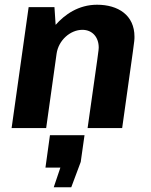

<svg xmlns="http://www.w3.org/2000/svg" viewBox="-20 -541 637 811"><path d="M210 -511H101L29 0H175L219 -314C227 -371 277 -415 328 -415C370 -415 397 -384 397 -340C397 -331 397 -330 350 0H496C547 -367 548 -362 548 -386C548 -477 479 -521 390 -521C311 -521 253 -479 215 -436ZM207 250H281L321 143L337 30H191L172 167H235Z"/></svg>

Font: Chivo
Style: Bold Italic
Weight: 700
Italic angle: -8°
Designer: Hector Gatti
Foundry: Omnibus-Type
Version: Version 1.003;PS 001.003;hotconv 1.0.70;makeotf.lib2.5.58329